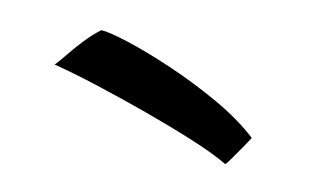

<svg xmlns="http://www.w3.org/2000/svg" viewBox="-33 -757 397 240"><g transform="rotate(10 166.0 -637.0)"><path d="M80.5 -705.5Q90.5 -705 116 -696.8Q141.5 -688.5 173.8 -674.5Q206 -660.5 237 -642.8Q268 -625 289 -605.5Q286 -600.5 280.2 -592.2Q274.5 -584 269.5 -576.8Q264.5 -569.5 262 -567.5Q245.5 -577.5 216.5 -589.5Q187.5 -601.5 153.5 -613.8Q119.5 -626 87 -636.5Q54.5 -647 30.5 -653Q35.5 -658 43.5 -668Q51.5 -678 61.2 -688.2Q71 -698.5 80.5 -705.5Z"/></g></svg>

Font: Grandstander Thin Light
Style: Regular
Weight: 300
Version: Version 1.200